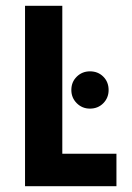

<svg xmlns="http://www.w3.org/2000/svg" viewBox="-20 -645 457 665"><path d="M66.7 0V-625H195.8V-112.5H383.3V0ZM291.5 -268.8Q264.6 -268.8 245.8 -287.6Q227.1 -306.4 227.1 -333.3Q227.1 -361.1 245.9 -379.5Q264.7 -397.9 291.6 -397.9Q319.4 -397.9 337.8 -379.5Q356.2 -361.1 356.2 -333.2Q356.2 -306.2 337.8 -287.5Q319.4 -268.8 291.5 -268.8Z"/></svg>

Font: Afacad Flux
Style: Regular
Weight: 400
Designer: Kristian Moeller
Foundry: Dicotype
Version: Version 1.100